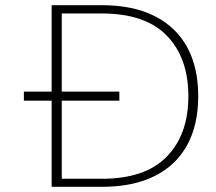

<svg xmlns="http://www.w3.org/2000/svg" viewBox="-20 -720 831 740"><path d="M72 -367H179V-700H373Q493 -700 576 -658Q659 -616 701.5 -538Q744 -460 744 -349Q744 -239 701.5 -161Q659 -83 576 -41.5Q493 0 373 0H179V-332H72ZM218 -31H373Q540 -31 623 -116.5Q706 -202 706 -349Q706 -497 623 -582.5Q540 -668 373 -668H218V-367H440V-332H218Z"/></svg>

Font: Albert Sans ExtraLight
Style: Regular
Weight: 250
Designer: Andreas Rasmussen
Foundry: a.Foundry
Version: Version 1.025